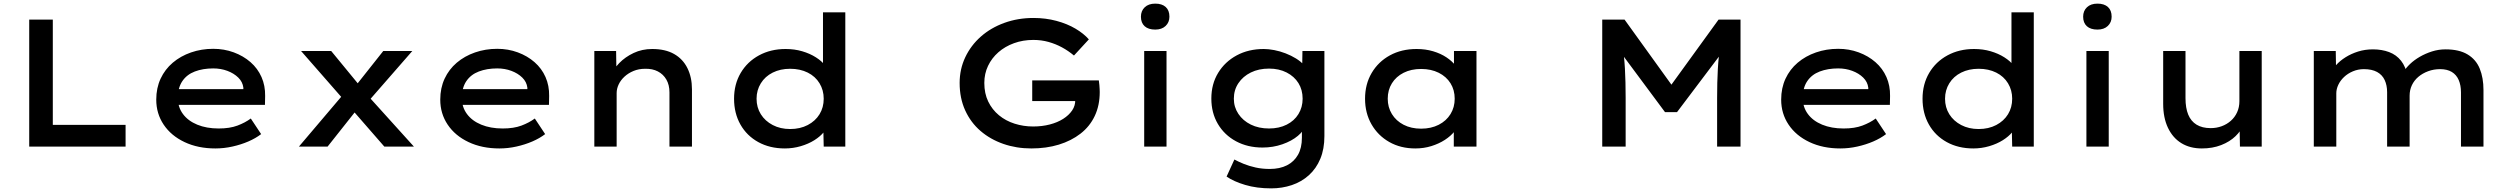

<svg xmlns="http://www.w3.org/2000/svg" viewBox="-20 -808 13845 1058"><path d="M141 0V-700H271V-120H672V0Z M1167 10Q1071 10 997 -25Q923 -60 882 -121Q841 -182 841 -259Q841 -323 865 -374.5Q889 -426 932 -462.5Q975 -499 1032.5 -519Q1090 -539 1155 -539Q1215 -539 1268 -519.5Q1321 -500 1360.5 -465.5Q1400 -431 1421 -383.5Q1442 -336 1441 -279L1440 -230H935L912 -317H1337L1321 -303V-325Q1317 -357 1293 -380.5Q1269 -404 1233 -417.5Q1197 -431 1155 -431Q1098 -431 1053.5 -414Q1009 -397 984.5 -360.5Q960 -324 960 -268Q960 -218 988 -180Q1016 -142 1067 -121Q1118 -100 1185 -100Q1246 -100 1288.5 -116Q1331 -132 1362 -155L1419 -69Q1389 -46 1348.5 -28.5Q1308 -11 1261 -0.5Q1214 10 1167 10Z M2098 0 1908 -218 1884 -247 1639 -527H1805L1975 -320L1999 -290L2261 0ZM1627 0 1869 -285 1949 -207 1785 0ZM2005 -244 1932 -325 2092 -527H2252Z M2732 10Q2636 10 2562 -25Q2488 -60 2447 -121Q2406 -182 2406 -259Q2406 -323 2430 -374.5Q2454 -426 2497 -462.5Q2540 -499 2597.5 -519Q2655 -539 2720 -539Q2780 -539 2833 -519.5Q2886 -500 2925.5 -465.5Q2965 -431 2986 -383.5Q3007 -336 3006 -279L3005 -230H2500L2477 -317H2902L2886 -303V-325Q2882 -357 2858 -380.5Q2834 -404 2798 -417.5Q2762 -431 2720 -431Q2663 -431 2618.5 -414Q2574 -397 2549.5 -360.5Q2525 -324 2525 -268Q2525 -218 2553 -180Q2581 -142 2632 -121Q2683 -100 2750 -100Q2811 -100 2853.5 -116Q2896 -132 2927 -155L2984 -69Q2954 -46 2913.5 -28.5Q2873 -11 2826 -0.5Q2779 10 2732 10Z M3255 0V-527H3375L3377 -397L3344 -389Q3360 -427 3392.5 -460.5Q3425 -494 3471.5 -516Q3518 -538 3574 -538Q3646 -538 3694.5 -510.5Q3743 -483 3768 -432.5Q3793 -382 3793 -316V0H3669V-299Q3669 -340 3652 -369.5Q3635 -399 3605 -414.5Q3575 -430 3535 -429Q3500 -429 3471 -417Q3442 -405 3421 -385.5Q3400 -366 3389 -342.5Q3378 -319 3378 -295V0H3317Q3292 0 3276.5 0Q3261 0 3255 0Z M4305 10Q4222 10 4158.5 -25Q4095 -60 4060 -122Q4025 -184 4025 -264Q4025 -344 4061.5 -406Q4098 -468 4162.5 -503Q4227 -538 4309 -538Q4358 -538 4400.5 -525.5Q4443 -513 4476 -492Q4509 -471 4527.5 -446.5Q4546 -422 4548 -396L4515 -392V-740H4638V0H4519L4516 -135L4540 -129Q4539 -104 4519.5 -80Q4500 -56 4467.5 -35.5Q4435 -15 4392.5 -2.5Q4350 10 4305 10ZM4334 -97Q4389 -97 4431 -119Q4473 -141 4496 -178.5Q4519 -216 4519 -264Q4519 -311 4496 -349Q4473 -387 4431 -408Q4389 -429 4334 -429Q4280 -429 4238 -408Q4196 -387 4172.5 -349Q4149 -311 4149 -264Q4149 -216 4172.5 -178.5Q4196 -141 4238 -119Q4280 -97 4334 -97Z M5663 10Q5581 10 5509 -15Q5437 -40 5383 -86.5Q5329 -133 5298.5 -200Q5268 -267 5268 -351Q5268 -427 5299 -492.5Q5330 -558 5385 -606.5Q5440 -655 5514.5 -682Q5589 -709 5675 -709Q5742 -709 5801.5 -693Q5861 -677 5906.5 -650Q5952 -623 5980 -591L5898 -502Q5867 -528 5832 -547Q5797 -566 5757.5 -577Q5718 -588 5674 -588Q5617 -588 5567.5 -570Q5518 -552 5481.5 -520Q5445 -488 5424.5 -445Q5404 -402 5404 -351Q5404 -293 5425.5 -248.5Q5447 -204 5484.5 -173Q5522 -142 5571 -126.5Q5620 -111 5673 -111Q5722 -111 5764.5 -122Q5807 -133 5838.5 -153Q5870 -173 5888 -199.5Q5906 -226 5905 -258L5904 -276L5923 -251H5668V-365H6035Q6037 -352 6038 -339.5Q6039 -327 6039.5 -317Q6040 -307 6040 -301Q6040 -227 6012.5 -169Q5985 -111 5934 -71.5Q5883 -32 5814.5 -11Q5746 10 5663 10Z M6285 0V-527H6408V0ZM6346 -645Q6308 -645 6287.5 -663.5Q6267 -682 6267 -716Q6267 -748 6288 -768Q6309 -788 6346 -788Q6383 -788 6403.5 -769.5Q6424 -751 6424 -716Q6424 -685 6403 -665Q6382 -645 6346 -645Z M6985 230Q6905 230 6841.5 211Q6778 192 6739 165L6782 71Q6804 83 6833.5 95Q6863 107 6899 115Q6935 123 6977 123Q7032 123 7071.5 103Q7111 83 7132.5 45Q7154 7 7154 -49V-124L7172 -117Q7166 -88 7132 -59.5Q7098 -31 7046.5 -13Q6995 5 6937 5Q6855 5 6791 -29.5Q6727 -64 6691 -125Q6655 -186 6655 -265Q6655 -345 6692.5 -406.5Q6730 -468 6795 -503Q6860 -538 6944 -538Q6970 -538 7001.5 -532Q7033 -526 7064 -514Q7095 -502 7121 -486Q7147 -470 7163.5 -451.5Q7180 -433 7181 -413L7155 -405L7157 -527H7278V-58Q7278 13 7255.5 67Q7233 121 7192.5 157.5Q7152 194 7098.5 212Q7045 230 6985 230ZM6973 -100Q7028 -100 7070 -121Q7112 -142 7135 -179.5Q7158 -217 7158 -264Q7158 -313 7135 -350Q7112 -387 7070 -408.5Q7028 -430 6973 -430Q6916 -430 6872.5 -408.5Q6829 -387 6804 -349.5Q6779 -312 6779 -264Q6779 -218 6804 -180.5Q6829 -143 6872.5 -121.5Q6916 -100 6973 -100Z M7779 10Q7698 10 7635.5 -25.5Q7573 -61 7537.5 -123Q7502 -185 7502 -264Q7502 -344 7538.5 -406Q7575 -468 7639 -503Q7703 -538 7786 -538Q7835 -538 7877 -525.5Q7919 -513 7950.5 -492Q7982 -471 8001.5 -445.5Q8021 -420 8023 -394L7992 -395V-527H8116V0H7991V-137L8018 -134Q8015 -109 7994.5 -83.5Q7974 -58 7941.5 -37Q7909 -16 7867.5 -3Q7826 10 7779 10ZM7811 -99Q7866 -99 7908 -120.5Q7950 -142 7973 -179.5Q7996 -217 7996 -264Q7996 -312 7973 -349Q7950 -386 7908 -407Q7866 -428 7811 -428Q7756 -428 7714.5 -407Q7673 -386 7650 -349Q7627 -312 7627 -264Q7627 -217 7650 -179.5Q7673 -142 7714.5 -120.5Q7756 -99 7811 -99Z M8809 0V-700H8932L9223 -296L9158 -297L9450 -700H9571V0H9442V-269Q9442 -355 9446 -427.5Q9450 -500 9462 -574L9476 -528L9221 -190H9155L8904 -528L8918 -574Q8930 -502 8934 -430Q8938 -358 8938 -269V0Z M10121 10Q10025 10 9951 -25Q9877 -60 9836 -121Q9795 -182 9795 -259Q9795 -323 9819 -374.5Q9843 -426 9886 -462.5Q9929 -499 9986.5 -519Q10044 -539 10109 -539Q10169 -539 10222 -519.5Q10275 -500 10314.5 -465.5Q10354 -431 10375 -383.5Q10396 -336 10395 -279L10394 -230H9889L9866 -317H10291L10275 -303V-325Q10271 -357 10247 -380.5Q10223 -404 10187 -417.5Q10151 -431 10109 -431Q10052 -431 10007.5 -414Q9963 -397 9938.5 -360.5Q9914 -324 9914 -268Q9914 -218 9942 -180Q9970 -142 10021 -121Q10072 -100 10139 -100Q10200 -100 10242.5 -116Q10285 -132 10316 -155L10373 -69Q10343 -46 10302.5 -28.5Q10262 -11 10215 -0.5Q10168 10 10121 10Z M10854 10Q10771 10 10707.5 -25Q10644 -60 10609 -122Q10574 -184 10574 -264Q10574 -344 10610.5 -406Q10647 -468 10711.5 -503Q10776 -538 10858 -538Q10907 -538 10949.5 -525.5Q10992 -513 11025 -492Q11058 -471 11076.5 -446.5Q11095 -422 11097 -396L11064 -392V-740H11187V0H11068L11065 -135L11089 -129Q11088 -104 11068.5 -80Q11049 -56 11016.5 -35.5Q10984 -15 10941.5 -2.5Q10899 10 10854 10ZM10883 -97Q10938 -97 10980 -119Q11022 -141 11045 -178.5Q11068 -216 11068 -264Q11068 -311 11045 -349Q11022 -387 10980 -408Q10938 -429 10883 -429Q10829 -429 10787 -408Q10745 -387 10721.5 -349Q10698 -311 10698 -264Q10698 -216 10721.5 -178.5Q10745 -141 10787 -119Q10829 -97 10883 -97Z M11477 0V-527H11600V0ZM11538 -645Q11500 -645 11479.5 -663.5Q11459 -682 11459 -716Q11459 -748 11480 -768Q11501 -788 11538 -788Q11575 -788 11595.5 -769.5Q11616 -751 11616 -716Q11616 -685 11595 -665Q11574 -645 11538 -645Z M12113 10Q12048 10 12000.5 -19Q11953 -48 11926.5 -103.5Q11900 -159 11900 -236V-527H12023V-267Q12023 -213 12038 -176.5Q12053 -140 12084 -121Q12115 -102 12162 -102Q12194 -102 12222.5 -112.5Q12251 -123 12273 -142.5Q12295 -162 12307.5 -189.5Q12320 -217 12320 -250V-527H12443V0H12323L12321 -110L12343 -122Q12330 -88 12298.5 -57.5Q12267 -27 12219.5 -8.5Q12172 10 12113 10Z M12730 0V-527H12851L12853 -399L12822 -402Q12832 -426 12853 -449.5Q12874 -473 12905 -492.5Q12936 -512 12974 -524Q13012 -536 13056 -536Q13105 -536 13145 -521Q13185 -506 13211 -473Q13237 -440 13246 -389L13216 -395L13224 -411Q13237 -433 13260 -455Q13283 -477 13314 -495Q13345 -513 13381 -524.5Q13417 -536 13456 -536Q13531 -536 13577.5 -508Q13624 -480 13644.5 -429.5Q13665 -379 13665 -312V0H13541V-299Q13541 -338 13528.5 -367Q13516 -396 13490.5 -411.5Q13465 -427 13426 -427Q13391 -427 13360 -415.5Q13329 -404 13306 -384.5Q13283 -365 13270.5 -338.5Q13258 -312 13258 -281V0H13134V-300Q13134 -338 13120.5 -367Q13107 -396 13078.5 -411.5Q13050 -427 13006 -427Q12974 -427 12945.5 -415Q12917 -403 12896.5 -383.5Q12876 -364 12865 -340.5Q12854 -317 12854 -294V0Z"/></svg>

Font: Lexend Giga Medium
Style: Regular
Weight: 500
Designer: Bonnie Shaver-Troup, Thomas Jockin
Foundry: Lexend
Version: Version 1.007